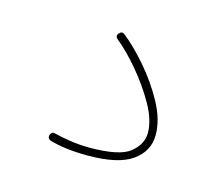

<svg xmlns="http://www.w3.org/2000/svg" viewBox="-52 -75 460 394"><g transform="rotate(15 177.5 122.0)"><path d="M157.7 -5.4Q163.6 -12.2 169.9 -6.8Q192.4 10.7 219.2 41.5Q246.1 72.3 265.6 107.9Q285.2 143.6 285.2 176.3Q285.2 210.4 255.6 231.7Q226.1 252.9 160.6 252.9Q113.8 252.9 80.6 243.2Q72.3 240.2 74.7 232.4Q77.6 224.1 85.4 226.6Q99.1 230 119.1 233.2Q139.2 236.3 160.6 236.3Q224.1 236.3 246.3 218.3Q268.6 200.2 268.6 176.3Q268.6 148.9 250 116.2Q231.4 83.5 206.1 53.7Q180.7 23.9 159.2 6.8Q152.3 1 157.7 -5.4Z"/></g></svg>

Font: Mikhak-DS2-FD Thin
Style: Regular
Weight: 100
Designer: Amin Abedi
Version: Version 3.2